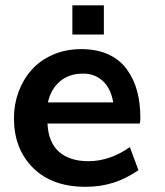

<svg xmlns="http://www.w3.org/2000/svg" viewBox="-20 -701 629 732"><path d="M411.6 -310.5Q402.8 -363.8 372.1 -392.1Q341.3 -420.4 296.9 -420.4Q244.1 -420.4 209.2 -391.4Q174.3 -362.3 162.6 -310.5ZM305.7 11.2Q178.7 11.2 106 -61Q33.2 -133.8 33.2 -250Q33.2 -303.2 50.5 -350.3Q67.9 -397.5 100.1 -434.1Q132.3 -470.7 181.2 -492.2Q230 -513.7 290 -513.7Q350.1 -513.7 394 -493.2Q438 -472.7 464.4 -435.5Q490.7 -398.9 502.9 -353.3Q515.1 -307.6 515.1 -251.5Q515.1 -238.3 512.7 -230H161.1Q162.6 -193.4 174.1 -166.3Q185.5 -139.2 205.8 -121.6Q226.1 -104 254.2 -95.2Q282.2 -86.4 316.9 -86.4Q397.9 -86.4 475.1 -140.1L507.8 -52.2Q484.4 -36.1 460.7 -24.2Q437 -12.2 412.4 -4.4Q387.7 3.4 361.3 7.3Q335 11.2 305.7 11.2ZM255.9 -569.3V-680.7H376V-569.3Z"/></svg>

Font: Ride
Style: Bold
Weight: 700
Version: Version 3.000